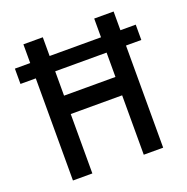

<svg xmlns="http://www.w3.org/2000/svg" viewBox="-140 -930 1030 1060"><g transform="rotate(-20 375.0 -400.0)"><path d="M110 -800H224V-457H526V-800H640V0H526V-349H224V0H110ZM20 -690H730V-600H20Z"/></g></svg>

Font: Martian Mono VF sWd Rg
Style: Regular
Weight: 400
Width: 6
Monospace: yes
Designer: Roman Shamin
Foundry: Evil Martians
Version: Version 1.100